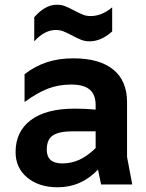

<svg xmlns="http://www.w3.org/2000/svg" viewBox="-20 -781 620 813"><path d="M408 0 395 -63Q324 12 224 12Q145 12 95.5 -29Q46 -70 46 -137Q46 -224 110.5 -272.5Q175 -321 297 -321Q341 -321 385 -317V-336Q385 -380 360 -401.5Q335 -423 281 -423Q228 -423 182.5 -405.5Q137 -388 84 -349V-467Q130 -502 180 -518Q230 -534 290 -534Q401 -534 459.5 -486.5Q518 -439 518 -348V-116L540 0ZM244 -89Q282 -89 316 -104.5Q350 -120 385 -154V-225H289Q231 -225 204.5 -208Q178 -191 178 -147Q178 -89 244 -89ZM285 -631Q260 -644 246.5 -649Q233 -654 216 -654Q169 -654 125 -606V-708Q171 -761 221 -761Q240 -761 256.5 -754.5Q273 -748 295 -736Q320 -723 333.5 -718Q347 -713 364 -713Q411 -713 455 -750V-648Q409 -606 359 -606Q340 -606 323.5 -612.5Q307 -619 285 -631Z"/></svg>

Font: AmikoBold
Style: Bold
Weight: 700
Designer: Pablo Impallari, Rodrigo Fuenzalida, Andres Torresi
Foundry: Impallari Type
Version: Version 1.000; ttfautohint (v1.3)